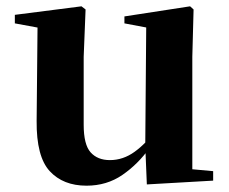

<svg xmlns="http://www.w3.org/2000/svg" viewBox="-20 -571 725 608"><path d="M254 17Q180 17 137.5 -29Q95 -75 96 -188L99 -501L130 -478L27 -497V-524L238 -551L251 -541L245 -391V-176Q245 -113 267 -88.5Q289 -64 328 -64Q370 -64 406.5 -90.5Q443 -117 471 -157L507 -103H454Q417 -51 367.5 -17Q318 17 254 17ZM445 13 440 -108V-111L443 -484L374 -497V-519L582 -551L593 -541L589 -391V-35L655 -29V1Z"/></svg>

Font: Noto Serif JP ExtraLight ExtraBold
Style: Regular
Weight: 800
Version: Version 2.003-H1;hotconv 1.1.1;makeotfexe 2.6.0